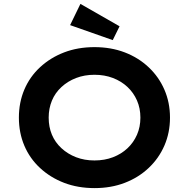

<svg xmlns="http://www.w3.org/2000/svg" viewBox="-20 -956 970 986"><path d="M466 10Q380 10 309.5 -17Q239 -44 186 -93Q133 -142 105 -208Q77 -274 77 -352Q77 -430 105 -496Q133 -562 186 -611Q239 -660 309.5 -687Q380 -714 465 -714Q550 -714 620.5 -687Q691 -660 743.5 -610.5Q796 -561 824.5 -495Q853 -429 853 -352Q853 -275 824.5 -209Q796 -143 743.5 -93.5Q691 -44 620.5 -17Q550 10 466 10ZM465 -132Q517 -132 560 -148.5Q603 -165 634.5 -194.5Q666 -224 683.5 -264Q701 -304 701 -352Q701 -400 683.5 -440Q666 -480 634.5 -509.5Q603 -539 560 -555.5Q517 -572 465 -572Q414 -572 371 -555.5Q328 -539 295.5 -509Q263 -479 246.5 -439Q230 -399 230 -352Q230 -304 246.5 -264.5Q263 -225 295.5 -195Q328 -165 371 -148.5Q414 -132 465 -132ZM559 -750 340 -827 393 -936 594 -821Z"/></svg>

Font: Lexend Exa SemiBold
Style: Regular
Weight: 600
Designer: Bonnie Shaver-Troup, Thomas Jockin
Foundry: Lexend
Version: Version 1.007